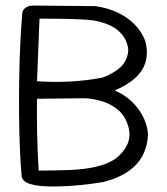

<svg xmlns="http://www.w3.org/2000/svg" viewBox="-20 -669 599 690"><path d="M352 -15Q298 -6 247 -2Q196 2 155 1Q114 0 88 -8Q62 -16 58 -34Q54 -77 51.5 -134.5Q49 -192 48.5 -256.5Q48 -321 49 -387Q50 -453 53 -513Q56 -573 60 -621Q61 -630 66 -636Q71 -642 79.5 -645.5Q88 -649 100 -649L322 -647Q366 -641 401.5 -624.5Q437 -608 463 -582Q489 -556 502 -522Q510 -493 507 -466Q504 -439 490 -417Q476 -395 451 -376.5Q426 -358 392 -344Q427 -329 452 -305.5Q477 -282 492.5 -253Q508 -224 512 -189Q511 -148 494.5 -114Q478 -80 443.5 -55Q409 -30 352 -15ZM119 -56Q177 -56 229.5 -58Q282 -60 324 -69.5Q366 -79 394 -98Q462 -151 440 -218Q429 -253 405 -273.5Q381 -294 350 -304Q319 -314 286 -316L113 -314Q112 -250 113.5 -185.5Q115 -121 119 -56ZM113 -377Q173 -373 231 -376Q289 -379 348 -390Q389 -405 414 -428.5Q439 -452 441 -490Q437 -530 406.5 -557.5Q376 -585 314 -596Q297 -598 266 -599.5Q235 -601 198 -601.5Q161 -602 122 -602Z"/></svg>

Font: Sour Gummy Black ExtraLight
Style: Regular
Weight: 250
Version: Version 1.000